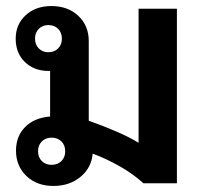

<svg xmlns="http://www.w3.org/2000/svg" viewBox="-20 -606 670 636"><path d="M566 -577V1H455Q421 -30 376 -55.5Q331 -81 287 -97Q283 -50 246.5 -20Q210 10 157 10Q102 10 67.5 -23Q33 -56 33 -107Q33 -155 63.5 -185.5Q94 -216 146 -220V-371H141Q93 -371 62.5 -400.5Q32 -430 32 -478Q32 -525 65 -555.5Q98 -586 150 -586Q205 -586 239.5 -553.5Q274 -521 274 -470V-206Q320 -190 365 -170.5Q410 -151 439 -133V-577ZM185 -478Q185 -498 172.5 -510.5Q160 -523 140 -523Q121 -523 108.5 -510.5Q96 -498 96 -478Q96 -458 108.5 -445.5Q121 -433 140 -433Q160 -433 172.5 -445.5Q185 -458 185 -478ZM196 -105Q196 -125 183.5 -137.5Q171 -150 151 -150Q131 -150 118.5 -137.5Q106 -125 106 -105Q106 -85 118.5 -72.5Q131 -60 151 -60Q171 -60 183.5 -72.5Q196 -85 196 -105Z"/></svg>

Font: Sarabun
Style: Bold
Weight: 700
Designer: Suppakit Chalermlarp | Katatrad Co.,Ltd.
Foundry: Cadson Demak Co.,Ltd.
Version: Version 1.000; ttfautohint (v1.6)